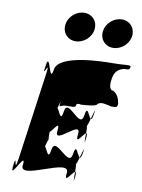

<svg xmlns="http://www.w3.org/2000/svg" viewBox="-109 -1176 884 1194"><g transform="rotate(10 333.0 -579.0)"><path d="M326 -1103C275 -1103 228 -1062 221 -1011C214 -960 249 -919 300 -919C351 -919 398 -960 405 -1011C412 -1062 377 -1103 326 -1103ZM563 -1103C512 -1103 465 -1062 458 -1011C451 -960 486 -919 537 -919C588 -919 635 -960 642 -1011C649 -1062 614 -1103 563 -1103ZM552 -825C495 -825 213 -822 199 -722C185 -620 159 -834 146 -742C132 -642 158 -840 144 -740C129 -630 173 -802 156 -684L80 -141C63 -23 67 -195 52 -85C38 15 68 -184 54 -84C41 8 126 -205 112 -103C98 -3 404 -203 390 -103C376 -1 459 -193 444 -84C430 16 460 -185 446 -85C433 5 446 -223 434 -141L441 -190C429 -108 481 -335 468 -245C454 -145 481 -346 467 -246C452 -137 422 -329 408 -227C394 -127 284 -327 270 -227C256 -125 226 -319 211 -209C197 -109 227 -308 213 -208C200 -116 250 -346 238 -264L245 -314C233 -232 249 -463 236 -371C222 -271 248 -470 234 -370C219 -260 301 -454 287 -352C273 -252 431 -452 417 -352C403 -250 485 -441 470 -332C456 -232 485 -434 471 -334C458 -244 472 -471 460 -389L467 -438C455 -356 506 -583 493 -493C479 -393 507 -595 493 -495C478 -386 449 -577 435 -475C421 -375 319 -575 305 -475C291 -373 261 -567 246 -457C232 -357 262 -556 248 -456C235 -364 285 -595 273 -513C271 -493 280 -514 314 -514C371 -514 372 -514 375 -534C385 -544 412 -536 396 -536C362 -536 499 -537 502 -557C523 -577 549 -567 591 -558C624 -558 627 -560 630 -580C625 -610 617 -638 587 -656C554 -656 560 -706 563 -726C568 -764 584 -792 629 -802C663 -802 663 -804 666 -824C658 -835 627 -825 552 -825Z"/></g></svg>

Font: Hussar Przerywany
Style: Obl
Weight: 400
Foundry: Cannot Into Space Fonts
Version: Version 0.982